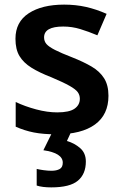

<svg xmlns="http://www.w3.org/2000/svg" viewBox="-20 -572 530 832"><path d="M450 -157Q450 -75 391.5 -32.5Q333 10 224 10Q167 10 126.5 2Q86 -6 48 -23V-130Q88 -111 136.5 -98Q185 -85 228 -85Q280 -85 303 -101Q326 -117 326 -144Q326 -160 317 -172.5Q308 -185 281.5 -200Q255 -215 203 -237Q151 -257 116.5 -278.5Q82 -300 64.5 -329Q47 -358 47 -404Q47 -477 104.5 -514.5Q162 -552 258 -552Q308 -552 352.5 -542Q397 -532 442 -512L402 -419Q364 -435 328 -446Q292 -457 254 -457Q171 -457 171 -410Q171 -393 181.5 -381Q192 -369 218.5 -355.5Q245 -342 294 -323Q342 -304 377 -283.5Q412 -263 431 -233Q450 -203 450 -157ZM352 128Q352 182 317.5 211Q283 240 202 240Q183 240 167 238Q151 236 139 232V160Q151 163 169.5 165.5Q188 168 203 168Q225 168 238.5 160.5Q252 153 252 133Q252 91 168 79L207 0H288L270 39Q302 48 327 69.5Q352 91 352 128Z"/></svg>

Font: Noto Sans Malayalam SemiBold
Style: Regular
Weight: 600
Designer: Jelle Bosma - Monotype Design Team
Foundry: Monotype Imaging Inc.
Version: Version 2.104; ttfautohint (v1.8.4.7-5d5b)